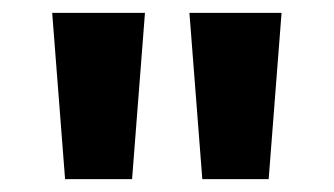

<svg xmlns="http://www.w3.org/2000/svg" viewBox="-20 -734 519 298"><path d="M205 -714 185 -456H81L61 -714ZM417 -714 397 -456H294L274 -714Z"/></svg>

Font: Noto Sans Georgian Bold
Style: Regular
Weight: 700
Designer: Monotype Design Team, Akaki Razmadze
Foundry: Google LLC
Version: Version 2.005; ttfautohint (v1.8.4.7-5d5b)